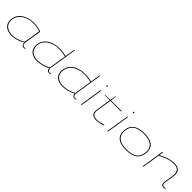

<svg xmlns="http://www.w3.org/2000/svg" viewBox="458 -2471 4213 4213"><g transform="rotate(45 2564.0 -365.0)"><path d="M694 10Q659 10 639.5 -14.5Q620 -39 620 -83Q580 -55 529 -34Q478 -13 423.5 -1.5Q369 10 319 10Q194 10 124 -48.5Q54 -107 54 -213Q54 -311 107.5 -384.5Q161 -458 257 -499Q353 -540 479 -540Q539 -540 598 -528.5Q657 -517 702 -496Q694 -444 685 -388Q676 -332 667.5 -279Q659 -226 652 -183Q645 -140 641 -113.5Q637 -87 637 -85Q637 -8 698 -8Q719 -8 734 -14L736 3Q718 10 694 10ZM618 -103 679 -484Q640 -503 586 -512.5Q532 -522 468 -522Q353 -522 264 -482.5Q175 -443 124.5 -374Q74 -305 74 -216Q74 -118 139.5 -63.5Q205 -9 324 -9Q373 -9 425.5 -21Q478 -33 528 -54Q578 -75 618 -103Z M1487 10Q1407 10 1405 -72Q1370 -50 1318 -31Q1266 -12 1209.5 -1Q1153 10 1102 10Q1027 10 968.5 -15Q910 -40 877 -90Q844 -140 844 -213Q844 -288 876 -348.5Q908 -409 965 -452Q1022 -495 1098.5 -517.5Q1175 -540 1263 -540Q1332 -540 1382.5 -531.5Q1433 -523 1473 -514L1509 -740H1528Q1528 -740 1523.5 -712.5Q1519 -685 1511.5 -637.5Q1504 -590 1494.5 -531.5Q1485 -473 1475.5 -410.5Q1466 -348 1456.5 -289Q1447 -230 1439.5 -182Q1432 -134 1427.5 -105.5Q1423 -77 1423 -76Q1423 -44 1439 -26Q1455 -8 1484 -8Q1505 -8 1520 -14L1525 3Q1504 10 1487 10ZM1105 -9Q1181 -9 1262.5 -32Q1344 -55 1406 -92L1470 -495Q1432 -503 1379 -512.5Q1326 -522 1252 -522Q1171 -522 1101 -500Q1031 -478 977.5 -437.5Q924 -397 894 -341.5Q864 -286 864 -218Q864 -149 895 -102.5Q926 -56 980.5 -32.5Q1035 -9 1105 -9Z M2278 10Q2198 10 2196 -72Q2161 -50 2109 -31Q2057 -12 2000.5 -1Q1944 10 1893 10Q1818 10 1759.5 -15Q1701 -40 1668 -90Q1635 -140 1635 -213Q1635 -288 1667 -348.5Q1699 -409 1756 -452Q1813 -495 1889.5 -517.5Q1966 -540 2054 -540Q2123 -540 2173.5 -531.5Q2224 -523 2264 -514L2300 -740H2319Q2319 -740 2314.5 -712.5Q2310 -685 2302.5 -637.5Q2295 -590 2285.5 -531.5Q2276 -473 2266.5 -410.5Q2257 -348 2247.5 -289Q2238 -230 2230.5 -182Q2223 -134 2218.5 -105.5Q2214 -77 2214 -76Q2214 -44 2230 -26Q2246 -8 2275 -8Q2296 -8 2311 -14L2316 3Q2295 10 2278 10ZM1896 -9Q1972 -9 2053.5 -32Q2135 -55 2197 -92L2261 -495Q2223 -503 2170 -512.5Q2117 -522 2043 -522Q1962 -522 1892 -500Q1822 -478 1768.5 -437.5Q1715 -397 1685 -341.5Q1655 -286 1655 -218Q1655 -149 1686 -102.5Q1717 -56 1771.5 -32.5Q1826 -9 1896 -9Z M2584 -710Q2597 -710 2597 -703Q2596 -683 2593 -679.5Q2590 -676 2576 -676Q2572 -676 2568.5 -677.5Q2565 -679 2565 -684Q2566 -704 2570 -707Q2574 -710 2584 -710ZM2462 0 2546 -530H2565L2481 0Z M3140 -49 3146 -31Q3087 -9 3032 0.5Q2977 10 2936 10Q2867 10 2826.5 -21Q2786 -52 2786 -124Q2786 -145 2791 -175L2844 -513H2683L2686 -524L2847 -530L2877 -665H2888L2866 -530H3199L3196 -513H2863L2810 -175Q2808 -163 2807 -151Q2806 -139 2806 -128Q2806 -76 2835.5 -42.5Q2865 -9 2943 -9Q2993 -9 3043.5 -20.5Q3094 -32 3140 -49Z M3407 -710Q3420 -710 3420 -703Q3419 -683 3416 -679.5Q3413 -676 3399 -676Q3395 -676 3391.5 -677.5Q3388 -679 3388 -684Q3389 -704 3393 -707Q3397 -710 3407 -710ZM3285 0 3369 -530H3388L3304 0Z M3871 10Q3703 10 3617 -51Q3531 -112 3531 -233Q3531 -384 3622.5 -462Q3714 -540 3891 -540Q4059 -540 4145 -479Q4231 -418 4231 -297Q4231 -146 4139.5 -68Q4048 10 3871 10ZM3871 -9Q4212 -9 4212 -297Q4212 -407 4130.5 -464Q4049 -521 3891 -521Q3550 -521 3550 -233Q3550 -123 3632 -66Q3714 -9 3871 -9Z M4462 -530H4481L4466 -433Q4531 -464 4588 -488Q4645 -512 4703.5 -526Q4762 -540 4829 -540Q4924 -540 4970 -498.5Q5016 -457 5016 -381Q5016 -352 5010 -307.5Q5004 -263 4996 -215.5Q4988 -168 4982 -128Q4976 -88 4976 -69Q4976 -39 4991.5 -24Q5007 -9 5031 -9Q5057 -9 5078 -17L5082 1Q5070 6 5056 8Q5042 10 5032 10Q4998 10 4977.5 -9Q4957 -28 4957 -66Q4957 -86 4962.5 -124Q4968 -162 4976 -207.5Q4984 -253 4989.5 -297.5Q4995 -342 4995 -376Q4995 -443 4955.5 -482Q4916 -521 4826 -521Q4759 -521 4702 -507Q4645 -493 4588 -468.5Q4531 -444 4463 -411L4398 0H4379Z"/></g></svg>

Font: Georama ExtraExtended Thin
Style: Italic
Weight: 100
Width: 8
Italic angle: -9°
Designer: Jean-Baptiste Levee
Foundry: Production Type
Version: Version 1.000